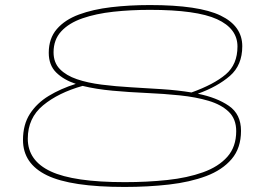

<svg xmlns="http://www.w3.org/2000/svg" viewBox="-20 -730 1074 760"><path d="M473 10Q261 10 166 -36Q71 -82 71 -176Q71 -237 98.5 -279.5Q126 -322 173 -350.5Q220 -379 280 -398Q232 -414 202.5 -443Q173 -472 173 -521Q173 -578 205 -615Q237 -652 292.5 -672.5Q348 -693 420 -701.5Q492 -710 573 -710Q767 -710 853 -668.5Q939 -627 939 -547Q939 -472 890 -429.5Q841 -387 763 -359Q838 -344 886 -311Q934 -278 934 -212Q934 -144 897 -100.5Q860 -57 796 -33Q732 -9 649 0.5Q566 10 473 10ZM192 -523Q192 -482 217 -456.5Q242 -431 284.5 -416.5Q327 -402 382.5 -395Q438 -388 499 -384.5Q560 -381 621.5 -377Q683 -373 738 -364Q827 -396 873.5 -435.5Q920 -475 920 -546Q920 -617 839 -654Q758 -691 573 -691Q497 -691 428.5 -683.5Q360 -676 306.5 -657.5Q253 -639 222.5 -606Q192 -573 192 -523ZM90 -181Q90 -94 181 -51.5Q272 -9 474 -9Q563 -9 642.5 -17.5Q722 -26 783.5 -48Q845 -70 880 -109.5Q915 -149 915 -211Q915 -259 885.5 -287.5Q856 -316 805.5 -331Q755 -346 691.5 -352.5Q628 -359 559.5 -362Q491 -365 425.5 -371Q360 -377 307 -390Q211 -363 150.5 -313Q90 -263 90 -181Z"/></svg>

Font: Georama Extra Expanded Thin
Style: Italic
Weight: 100
Width: 8
Italic angle: -9°
Designer: Jean-Baptiste Levee
Foundry: Production Type
Version: Version 1.000